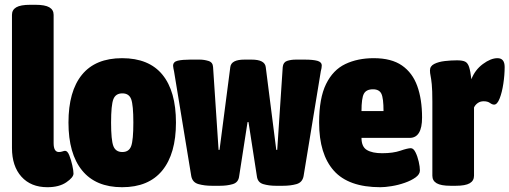

<svg xmlns="http://www.w3.org/2000/svg" viewBox="-20 -774 2128 802"><path d="M178 8Q109 8 69.5 -36Q30 -80 30 -156V-712Q30 -733 48 -743.5Q66 -754 106 -754H128Q168 -754 186 -743.5Q204 -733 204 -712V-176Q204 -139 226 -139Q234 -139 241 -141.5Q248 -144 252 -144Q262 -144 269.5 -125Q277 -106 282 -83.5Q287 -61 287 -49Q287 -33 257 -12.5Q227 8 178 8Z M490 8Q380 8 323 -62Q266 -132 266 -262Q266 -393 322.5 -462Q379 -531 490 -531Q602 -531 658.5 -462Q715 -393 715 -262Q715 -132 658 -62Q601 8 490 8ZM491 -139Q519 -139 528 -164Q537 -189 537 -262Q537 -335 528 -359.5Q519 -384 491 -384Q463 -384 453.5 -359.5Q444 -335 444 -262Q444 -189 453.5 -164Q463 -139 491 -139Z M865 2Q834 2 809 -5Q784 -12 779 -38L707 -476Q706 -481 704.5 -488Q703 -495 703 -499Q703 -516 722.5 -520.5Q742 -525 774 -525H815Q832 -525 850.5 -519.5Q869 -514 870 -494L893 -148H897L942 -494Q946 -525 1001 -525H1031Q1086 -525 1090 -494L1134 -148H1138L1161 -494Q1163 -514 1179 -519.5Q1195 -525 1216 -525H1253Q1287 -525 1305.5 -520Q1324 -515 1324 -500Q1324 -495 1323 -489.5Q1322 -484 1320 -476L1248 -38Q1243 -12 1218.5 -5Q1194 2 1162 2H1132Q1103 2 1079.5 -5Q1056 -12 1053 -38L1018 -264H1014L979 -38Q976 -12 952.5 -5Q929 2 899 2Z M1569 8Q1436 8 1374.5 -61Q1313 -130 1313 -262Q1313 -364 1342 -423Q1371 -482 1422.5 -506.5Q1474 -531 1541 -531Q1615 -531 1659 -500.5Q1703 -470 1723 -414.5Q1743 -359 1743 -283Q1743 -198 1691 -198H1490Q1490 -161 1512.5 -147.5Q1535 -134 1576 -134Q1622 -134 1652.5 -144.5Q1683 -155 1696 -155Q1707 -155 1715.5 -138Q1724 -121 1729 -99Q1734 -77 1734 -62Q1734 -46 1716 -33Q1698 -20 1671 -10.5Q1644 -1 1616 3.5Q1588 8 1569 8ZM1490 -310H1582Q1582 -364 1573 -382.5Q1564 -401 1538 -401Q1510 -401 1500 -382.5Q1490 -364 1490 -310Z M1862 2Q1822 2 1804 -8.5Q1786 -19 1786 -40V-349Q1786 -398 1783.5 -422Q1781 -446 1778.5 -457.5Q1776 -469 1776 -480Q1776 -498 1794 -507Q1812 -516 1838 -519Q1864 -522 1889 -522Q1912 -522 1923 -516.5Q1934 -511 1939.5 -494Q1945 -477 1949 -443Q1964 -482 1997 -506.5Q2030 -531 2058 -531Q2088 -531 2088 -494Q2088 -461 2082.5 -424.5Q2077 -388 2067 -362.5Q2057 -337 2044 -337Q2036 -337 2026.5 -344Q2017 -351 2000 -351Q1986 -351 1975.5 -343.5Q1965 -336 1960 -325V-40Q1960 -19 1942 -8.5Q1924 2 1884 2Z"/></svg>

Font: Asap Condensed Black
Style: Regular
Weight: 900
Width: 3
Designer: Pablo Cosgaya
Foundry: Omnibus-Type
Version: Version 3.001; ttfautohint (v1.8.4.7-5d5b)